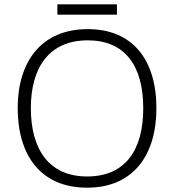

<svg xmlns="http://www.w3.org/2000/svg" viewBox="-20 -860 808 890"><path d="M522 -840H246V-792H522ZM705 -358C705 -585 593 -725 387 -725C173 -725 62 -576 62 -359C62 -141 168 10 384 10C597 10 705 -140 705 -358ZM123 -359C123 -547 208 -673 387 -673C558 -673 644 -557 644 -358C644 -167 563 -42 384 -42C206 -42 123 -169 123 -359Z"/></svg>

Font: Noto Sans Meetei Mayek Light
Style: Regular
Weight: 300
Designer: Monotype Design Team and Neelakash Kshetrimayum
Foundry: Monotype Imaging Inc.
Version: Version 2.002